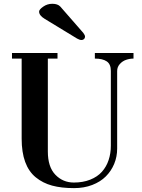

<svg xmlns="http://www.w3.org/2000/svg" viewBox="-20 -972 747 1009"><path d="M185.5 -911.1Q185.5 -921.9 207 -937Q228.5 -952.1 254.9 -952.1Q283.2 -952.1 296.9 -937.5L418 -798.8Q426.8 -787.1 426.8 -779.3Q426.8 -771.5 421.4 -766.6Q416 -761.7 408.2 -761.7Q398.4 -761.7 384.8 -769.5L214.8 -873Q185.5 -890.6 185.5 -911.1ZM43 -664.1V-693.4H282.2V-664.1H231.4V-175.8Q231.4 -94.7 271 -53.7Q310.5 -12.7 368.2 -12.7Q416 -12.7 454.1 -27.8Q492.2 -43 515.6 -69.3Q539.1 -95.7 550.8 -130.9Q562.5 -166 562.5 -206.1V-599.6Q562.5 -634.8 541 -649.4Q519.5 -664.1 478.5 -664.1V-693.4H681.6V-664.1Q662.1 -664.1 643.1 -657.7Q624 -651.4 609.9 -635.7Q595.7 -620.1 595.7 -598.6V-191.4Q595.7 -148.4 580.1 -110.8Q564.5 -73.2 536.1 -44.9Q507.8 -16.6 464.8 0Q421.9 16.6 369.1 16.6Q302.7 16.6 253.9 3.4Q205.1 -9.8 168 -40Q130.9 -70.3 112.3 -121.1Q93.8 -171.9 93.8 -243.2V-664.1Z"/></svg>

Font: Monomakh Unicode TT
Style: Medium
Weight: 500
Designer: Alexey Kryukov, Aleksandr Andreev
Version: Version 1.1